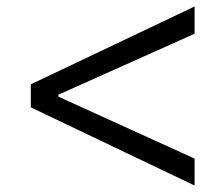

<svg xmlns="http://www.w3.org/2000/svg" viewBox="-20 -588 672 592"><path d="M75 -257V-328L580 -568V-484L160 -296V-290L580 -99V-16Z"/></svg>

Font: Ruda
Style: Regular
Weight: 400
Designer: Mariela Monsalve, Angelina Sanchez
Foundry: Mariela Monsalve, Angelina Sanchez
Version: Version 1.002